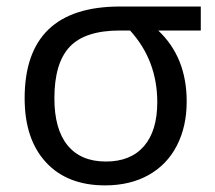

<svg xmlns="http://www.w3.org/2000/svg" viewBox="-20 -556 657 586"><path d="M146 -255.9Q146 -161.6 186.3 -112.3Q226.6 -63 303.2 -63Q378.9 -63 419.4 -109.9Q460 -156.7 460 -244.1Q460 -371.6 377 -462.9H346.2Q239.7 -462.9 192.9 -413.3Q146 -363.8 146 -255.9ZM549.8 -246.1Q549.8 -169.9 519.8 -111.6Q489.7 -53.2 433.3 -21.7Q377 9.8 300.8 9.8Q185.1 9.8 120.1 -60.8Q55.2 -131.3 55.2 -255.9Q55.2 -536.1 346.2 -536.1H592.8V-462.9H462.9Q549.8 -381.3 549.8 -246.1Z"/></svg>

Font: NotoSans
Style: Regular
Weight: 400
Designer: Monotype Design team
Foundry: Monotype Imaging Inc.
Version: Version 1.04; ttfautohint (v1.4.1)